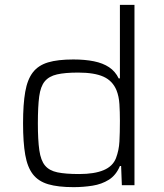

<svg xmlns="http://www.w3.org/2000/svg" viewBox="-20 -763 675 791"><path d="M283 8Q219 8 178.5 -4Q138 -16 115.5 -45Q93 -74 84 -125Q75 -176 75 -255Q75 -334 84 -385Q93 -436 115.5 -465Q138 -494 178 -506Q218 -518 282 -518Q330 -518 367 -510.5Q404 -503 429.5 -486Q455 -469 469 -440H474V-743H534V0H482L479 -79H474Q458 -41 428.5 -22.5Q399 -4 361 2Q323 8 283 8ZM306 -46Q369 -46 407 -62Q445 -78 458 -112Q470 -144 472 -179.5Q474 -215 474 -265Q474 -302 472 -334Q470 -366 460 -391Q444 -430 406.5 -447Q369 -464 302 -464Q248 -464 215 -456.5Q182 -449 164.5 -428Q147 -407 141.5 -365.5Q136 -324 136 -255Q136 -186 142 -144Q148 -102 165.5 -81Q183 -60 216.5 -53Q250 -46 306 -46Z"/></svg>

Font: Saira SemiExpanded Light
Style: Regular
Weight: 300
Width: 6
Designer: Hector Gatti with collaboration of the Omnibus-Type team
Foundry: Omnibus-Type
Version: Version 1.101